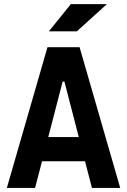

<svg xmlns="http://www.w3.org/2000/svg" viewBox="-20 -926 626 946"><path d="M13.7 0 213.9 -693.4H372.1L572.3 0H433.1L398.9 -131.3H187L152.8 0ZM217.8 -250.5H368.2L297.4 -523.9H288.6ZM220.7 -771.5 329.1 -905.8H506.8L358.4 -771.5Z"/></svg>

Font: Cascadia Code NF
Style: Bold
Weight: 700
Monospace: yes
Designer: Aaron Bell
Foundry: Saja Typeworks
Version: Version 2404.023; ttfautohint (v1.8.4)